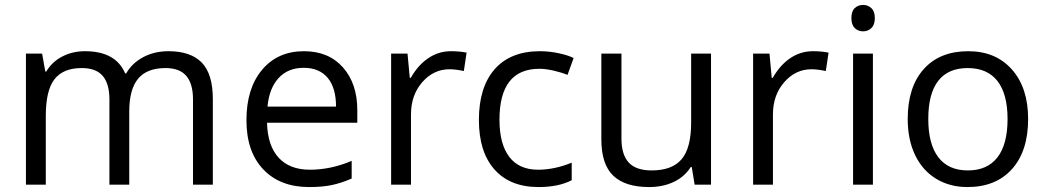

<svg xmlns="http://www.w3.org/2000/svg" viewBox="-20 -754 4274 784"><path d="M768.1 0V-348.1Q768.1 -412.1 740.7 -444.1Q713.4 -476.1 655.8 -476.1Q580.1 -476.1 543.9 -432.6Q507.8 -389.2 507.8 -298.8V0H426.8V-348.1Q426.8 -412.1 399.4 -444.1Q372.1 -476.1 314 -476.1Q237.8 -476.1 202.4 -430.4Q167 -384.8 167 -280.8V0H85.9V-535.2H151.9L165 -461.9H168.9Q191.9 -501 233.6 -522.9Q275.4 -544.9 327.1 -544.9Q452.6 -544.9 491.2 -454.1H495.1Q519 -496.1 564.5 -520.5Q609.9 -544.9 668 -544.9Q758.8 -544.9 804 -498.3Q849.1 -451.7 849.1 -349.1V0Z M1242.2 9.8Q1123.5 9.8 1054.9 -62.5Q986.3 -134.8 986.3 -263.2Q986.3 -392.6 1050 -468.8Q1113.8 -544.9 1221.2 -544.9Q1321.8 -544.9 1380.4 -478.8Q1439 -412.6 1439 -304.2V-252.9H1070.3Q1072.8 -158.7 1117.9 -109.9Q1163.1 -61 1245.1 -61Q1331.5 -61 1416 -97.2V-24.9Q1373 -6.3 1334.7 1.7Q1296.4 9.8 1242.2 9.8ZM1220.2 -477.1Q1155.8 -477.1 1117.4 -435.1Q1079.1 -393.1 1072.3 -318.8H1352.1Q1352.1 -395.5 1317.9 -436.3Q1283.7 -477.1 1220.2 -477.1Z M1821.3 -544.9Q1856.9 -544.9 1885.3 -539.1L1874 -463.9Q1840.8 -471.2 1815.4 -471.2Q1750.5 -471.2 1704.3 -418.5Q1658.2 -365.7 1658.2 -287.1V0H1577.1V-535.2H1644L1653.3 -436H1657.2Q1687 -488.3 1729 -516.6Q1771 -544.9 1821.3 -544.9Z M2179.2 9.8Q2063 9.8 1999.3 -61.8Q1935.5 -133.3 1935.5 -264.2Q1935.5 -398.4 2000.2 -471.7Q2064.9 -544.9 2184.6 -544.9Q2223.1 -544.9 2261.7 -536.6Q2300.3 -528.3 2322.3 -517.1L2297.4 -448.2Q2270.5 -459 2238.8 -466.1Q2207 -473.1 2182.6 -473.1Q2019.5 -473.1 2019.5 -265.1Q2019.5 -166.5 2059.3 -113.8Q2099.1 -61 2177.2 -61Q2244.1 -61 2314.5 -89.8V-18.1Q2260.7 9.8 2179.2 9.8Z M2517.6 -535.2V-188Q2517.6 -122.6 2547.4 -90.3Q2577.1 -58.1 2640.6 -58.1Q2724.6 -58.1 2763.4 -104Q2802.2 -149.9 2802.2 -253.9V-535.2H2883.3V0H2816.4L2804.7 -71.8H2800.3Q2775.4 -32.2 2731.2 -11.2Q2687 9.8 2630.4 9.8Q2532.7 9.8 2484.1 -36.6Q2435.5 -83 2435.5 -185.1V-535.2Z M3299.3 -544.9Q3335 -544.9 3363.3 -539.1L3352.1 -463.9Q3318.8 -471.2 3293.5 -471.2Q3228.5 -471.2 3182.4 -418.5Q3136.2 -365.7 3136.2 -287.1V0H3055.2V-535.2H3122.1L3131.3 -436H3135.3Q3165 -488.3 3207 -516.6Q3249 -544.9 3299.3 -544.9Z M3544.4 0H3463.4V-535.2H3544.4ZM3456.5 -680.2Q3456.5 -708 3470.2 -720.9Q3483.9 -733.9 3504.4 -733.9Q3523.9 -733.9 3538.1 -720.7Q3552.2 -707.5 3552.2 -680.2Q3552.2 -652.8 3538.1 -639.4Q3523.9 -626 3504.4 -626Q3483.9 -626 3470.2 -639.4Q3456.5 -652.8 3456.5 -680.2Z M4178.2 -268.1Q4178.2 -137.2 4112.3 -63.7Q4046.4 9.8 3930.2 9.8Q3858.4 9.8 3802.7 -23.9Q3747.1 -57.6 3716.8 -120.6Q3686.5 -183.6 3686.5 -268.1Q3686.5 -398.9 3752 -471.9Q3817.4 -544.9 3933.6 -544.9Q4045.9 -544.9 4112.1 -470.2Q4178.2 -395.5 4178.2 -268.1ZM3770.5 -268.1Q3770.5 -165.5 3811.5 -111.8Q3852.5 -58.1 3932.1 -58.1Q4011.7 -58.1 4053 -111.6Q4094.2 -165 4094.2 -268.1Q4094.2 -370.1 4053 -423.1Q4011.7 -476.1 3931.2 -476.1Q3851.6 -476.1 3811 -423.8Q3770.5 -371.6 3770.5 -268.1Z"/></svg>

Font: f01947593
Style: Regular
Weight: 400
Foundry: Ascender Corporation
Version: Version 1.10